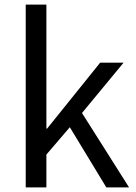

<svg xmlns="http://www.w3.org/2000/svg" viewBox="-20 -816 592 836"><path d="M92 0V-796H182V-256H185L416 -543H518L337 -324L542 0H443L284 -262L182 -143V0Z"/></svg>

Font: Swei Fan Sans CJK TC
Style: Regular
Weight: 400
Version: Version 2.130